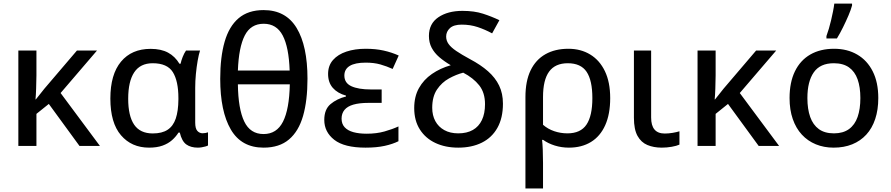

<svg xmlns="http://www.w3.org/2000/svg" viewBox="-20 -823 5026 1083"><path d="M527.3 -538.1 321.8 -298.3 543.5 0H428.2L255.4 -236.8L185.5 -180.7V0H83.5V-538.1H185.5V-397.5Q185.1 -359.9 183.8 -323.2Q182.6 -286.6 180.2 -262.2H182.1Q193.8 -277.3 206.3 -292.5Q218.8 -307.6 230 -322.3L414.1 -538.1Z M841.8 -70.3Q894 -70.3 925.5 -91.1Q957 -111.8 971.4 -154.3Q985.8 -196.8 986.3 -262.2V-269.5Q986.3 -366.2 954.8 -416.3Q923.3 -466.3 841.3 -466.3Q771 -466.3 737.1 -415Q703.1 -363.8 703.1 -266.1Q703.1 -168.9 736.8 -119.6Q770.5 -70.3 841.8 -70.3ZM820.8 9.8Q722.2 9.8 662.4 -60.1Q602.5 -129.9 602.5 -267.1Q602.5 -403.3 662.6 -475.3Q722.7 -547.4 829.6 -547.4Q888.7 -547.4 928 -526.1Q967.3 -504.9 992.2 -463.4H998.5Q1002.4 -481.4 1010.5 -502Q1018.6 -522.5 1029.3 -538.1H1108.4Q1101.1 -515.6 1095 -481Q1088.9 -446.3 1085 -406.2Q1081.1 -366.2 1081.1 -327.6V-131.8Q1081.1 -97.7 1093.3 -84.5Q1105.5 -71.3 1123 -71.3Q1130.9 -71.3 1139.9 -73Q1148.9 -74.7 1153.3 -76.7V-2.4Q1148.4 0.5 1138.9 3.2Q1129.4 5.9 1118.2 7.8Q1106.9 9.8 1096.2 9.8Q1055.7 9.8 1030.5 -8.5Q1005.4 -26.9 994.1 -75.2H986.8Q972.2 -51.8 950.4 -32.5Q928.7 -13.2 897 -1.7Q865.2 9.8 820.8 9.8Z M1714.4 -378.9Q1714.4 -255.9 1689.5 -169.2Q1664.6 -82.5 1610.1 -36.4Q1555.7 9.8 1466.8 9.8Q1341.8 9.8 1282 -92.5Q1222.2 -194.8 1222.2 -378.4Q1222.2 -501 1247.1 -587.6Q1272 -674.3 1325.9 -720.2Q1379.9 -766.1 1466.8 -766.1Q1592.3 -766.1 1653.3 -665Q1714.4 -564 1714.4 -378.9ZM1466.8 -66.9Q1541 -66.9 1576.4 -137Q1611.8 -207 1614.7 -347.2H1321.8Q1323.7 -208.5 1357.7 -137.7Q1391.6 -66.9 1466.8 -66.9ZM1467.3 -689Q1394.5 -689 1360.6 -622.8Q1326.7 -556.6 1321.8 -425.3H1613.8Q1609.4 -556.6 1574.7 -622.8Q1540 -689 1467.3 -689Z M2132.8 -318.4V-242.7H2058.6Q2006.8 -242.7 1973.1 -232.9Q1939.5 -223.1 1923.1 -203.1Q1906.7 -183.1 1906.7 -153.8Q1906.7 -124 1924.1 -105.2Q1941.4 -86.4 1973.1 -77.6Q2004.9 -68.8 2047.9 -68.8Q2104 -68.8 2148.9 -81.5Q2193.8 -94.2 2227.5 -109.9V-26.4Q2195.3 -10.3 2149.7 -0.2Q2104 9.8 2042 9.8Q1921.9 9.8 1865.5 -34.4Q1809.1 -78.6 1809.1 -146.5Q1809.1 -206.1 1844.5 -235.8Q1879.9 -265.6 1931.6 -278.8V-283.7Q1883.8 -296.9 1857.2 -327.4Q1830.6 -357.9 1830.6 -405.8Q1830.6 -453.1 1858.4 -484.6Q1886.2 -516.1 1934.1 -532Q1981.9 -547.9 2042.5 -547.9Q2099.1 -547.9 2144 -537.8Q2189 -527.8 2229 -509.8L2194.8 -434.1Q2161.6 -449.2 2125.7 -459.5Q2089.8 -469.7 2043 -469.7Q1982.9 -469.7 1952.6 -451.2Q1922.4 -432.6 1922.4 -397Q1922.4 -355 1961.9 -336.7Q2001.5 -318.4 2072.3 -318.4Z M2588.4 -761.7Q2655.3 -761.7 2704.3 -745.8Q2753.4 -730 2796.9 -709L2755.9 -634.8Q2716.3 -656.2 2674.6 -670.2Q2632.8 -684.1 2584.5 -684.1Q2539.1 -684.1 2517.8 -664.3Q2496.6 -644.5 2496.6 -617.2Q2496.6 -593.8 2510.3 -574.7Q2523.9 -555.7 2553.7 -535.4Q2583.5 -515.1 2631.3 -489.3Q2691.4 -457.5 2732.7 -421.1Q2773.9 -384.8 2795.4 -340.3Q2816.9 -295.9 2816.9 -238.3Q2816.9 -157.2 2785.6 -101.8Q2754.4 -46.4 2697.8 -18.3Q2641.1 9.8 2564.9 9.8Q2492.2 9.8 2436.3 -16.4Q2380.4 -42.5 2348.4 -92.5Q2316.4 -142.6 2316.4 -213.4Q2316.4 -278.3 2343 -325.9Q2369.6 -373.5 2416.3 -405.8Q2462.9 -438 2522.5 -455.1Q2485.8 -476.6 2458 -500.5Q2430.2 -524.4 2414.8 -553.7Q2399.4 -583 2399.4 -620.1Q2399.4 -689.5 2452.6 -725.6Q2505.9 -761.7 2588.4 -761.7ZM2592.8 -413.1Q2553.2 -402.8 2512.7 -380.6Q2472.2 -358.4 2445.1 -318.4Q2418 -278.3 2418 -214.8Q2418 -172.4 2435.5 -139.9Q2453.1 -107.4 2486.1 -89.1Q2519 -70.8 2564.9 -70.8Q2613.3 -70.8 2647 -89.8Q2680.7 -108.9 2698.2 -145.8Q2715.8 -182.6 2715.8 -235.4Q2715.8 -300.3 2682.9 -341.8Q2649.9 -383.3 2592.8 -413.1Z M3421.9 -269.5Q3421.9 -179.2 3393.8 -116.7Q3365.7 -54.2 3313.5 -22.2Q3261.2 9.8 3189 9.8Q3147.5 9.8 3109.6 -2Q3071.8 -13.7 3043.5 -34.2H3037.6Q3040 -14.6 3041.5 20.5Q3043 55.7 3043 96.2V240.2H2943.8V-275.4Q2943.8 -365.7 2972.9 -426Q3002 -486.3 3056.4 -517.1Q3110.8 -547.9 3186 -547.9Q3255.9 -547.9 3309.1 -515.6Q3362.3 -483.4 3392.1 -421.4Q3421.9 -359.4 3421.9 -269.5ZM3182.6 -466.3Q3111.8 -466.3 3077.4 -419.2Q3043 -372.1 3043 -275.9V-119.1Q3070.3 -95.2 3106.2 -83Q3142.1 -70.8 3180.7 -70.8Q3254.9 -70.8 3288.1 -120.1Q3321.3 -169.4 3321.3 -269.5Q3321.3 -369.6 3288.8 -418Q3256.3 -466.3 3182.6 -466.3Z M3652.8 -538.1V-160.2Q3652.8 -114.7 3671.9 -92.3Q3690.9 -69.8 3729.5 -69.8Q3751.5 -69.8 3774.4 -73.7Q3797.4 -77.6 3812.5 -82.5V-7.3Q3796.9 0 3769 4.9Q3741.2 9.8 3712.9 9.8Q3667 9.8 3631.6 -5.1Q3596.2 -20 3575.9 -56.6Q3555.7 -93.3 3555.7 -158.7V-538.1Z M4358.4 -538.1 4152.8 -298.3 4374.5 0H4259.3L4086.4 -236.8L4016.6 -180.7V0H3914.6V-538.1H4016.6V-397.5Q4016.1 -359.9 4014.9 -323.2Q4013.7 -286.6 4011.2 -262.2H4013.2Q4024.9 -277.3 4037.4 -292.5Q4049.8 -307.6 4061 -322.3L4245.1 -538.1Z M4934.1 -270Q4934.1 -203.6 4916.7 -151.6Q4899.4 -99.6 4866.5 -63.7Q4833.5 -27.8 4787.1 -9Q4740.7 9.8 4682.1 9.8Q4627.4 9.8 4581.8 -9Q4536.1 -27.8 4502.9 -63.7Q4469.7 -99.6 4451.7 -151.6Q4433.6 -203.6 4433.6 -270Q4433.6 -358.4 4463.9 -420.7Q4494.1 -482.9 4550.5 -515.4Q4606.9 -547.9 4685.1 -547.9Q4759.3 -547.9 4815.4 -515.1Q4871.6 -482.4 4902.8 -420.4Q4934.1 -358.4 4934.1 -270ZM4534.2 -270Q4534.2 -208 4550 -163.3Q4565.9 -118.7 4598.9 -94.7Q4631.8 -70.8 4684.1 -70.8Q4735.4 -70.8 4768.6 -94.7Q4801.8 -118.7 4817.4 -163.3Q4833 -208 4833 -270Q4833 -331.5 4817.4 -375.5Q4801.8 -419.4 4768.8 -442.9Q4735.8 -466.3 4683.1 -466.3Q4606 -466.3 4570.1 -414.8Q4534.2 -363.3 4534.2 -270ZM4641.6 -606V-619.6Q4648.4 -638.2 4655.3 -661.1Q4662.1 -684.1 4668 -709.2Q4673.8 -734.4 4678.7 -758.5Q4683.6 -782.7 4686 -802.7H4786.1V-792Q4779.8 -768.1 4765.9 -735.6Q4752 -703.1 4735.1 -668.9Q4718.3 -634.8 4700.7 -606Z"/></svg>

Font: Open Sans Medium
Style: Regular
Weight: 500
Designer: Monotype Design Team
Foundry: Monotype Imaging Inc.
Version: Version 3.000